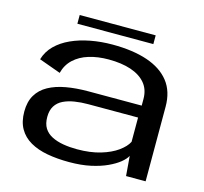

<svg xmlns="http://www.w3.org/2000/svg" viewBox="-101 -804 981 924"><g transform="rotate(15 389.0 -342.5)"><path d="M319 6Q378.5 6 425.5 -4.2Q472.5 -14.5 507 -30.5Q541.5 -46.5 563.2 -64.2Q585 -82 593.5 -98.5L601.5 0H699V-372Q699 -447.5 660.5 -496.5Q622 -545.5 549.8 -570Q477.5 -594.5 375.5 -594.5Q318.5 -594.5 266 -584.5Q213.5 -574.5 170.8 -555Q128 -535.5 98.2 -506Q68.5 -476.5 56.5 -436L164.5 -397Q175 -438.5 204.5 -466Q234 -493.5 278 -507Q322 -520.5 376.5 -520.5Q440.5 -520.5 487.5 -504.8Q534.5 -489 560.5 -458Q586.5 -427 586.5 -380V-347H319.5Q260 -347 210 -338Q160 -329 123.8 -309Q87.5 -289 67.8 -255.8Q48 -222.5 48 -173.5Q48 -123 67.8 -88.5Q87.5 -54 124 -33Q160.5 -12 210 -3Q259.5 6 319 6ZM339.5 -63.5Q303 -63.5 270.8 -69Q238.5 -74.5 213.8 -87Q189 -99.5 175.2 -121.2Q161.5 -143 161.5 -177Q161.5 -210 175.2 -231.8Q189 -253.5 213.2 -265.2Q237.5 -277 269 -282Q300.5 -287 335.5 -287H584.5V-166Q572 -141 539.2 -117.2Q506.5 -93.5 456.2 -78.5Q406 -63.5 339.5 -63.5ZM185.5 -647.5H564V-691H185.5Z"/></g></svg>

Font: Anybody Expanded
Style: Regular
Weight: 400
Width: 7
Version: Version 1.113;gftools[0.9.25]